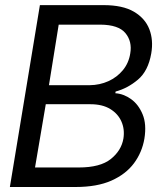

<svg xmlns="http://www.w3.org/2000/svg" viewBox="-20 -748 644 768"><path d="M19.5 0 139.6 -727.5H394.5Q470.7 -727.5 515.6 -701.2Q560.5 -674.8 577.4 -631.1Q594.2 -587.4 585 -534.2Q572.8 -463.9 531.5 -429.2Q490.2 -394.5 442.4 -381.8L441.4 -375Q474.1 -373 504.2 -351.6Q534.2 -330.1 550.5 -290.5Q566.9 -251 557.6 -193.4Q548.3 -138.7 515.9 -95Q483.4 -51.3 425.8 -25.6Q368.2 0 282.2 0ZM120.1 -78.1H294.9Q380.9 -78.1 423.1 -111.8Q465.3 -145.5 473.6 -193.4Q479.5 -230.5 465.8 -261.7Q452.1 -293 420.9 -312Q389.6 -331.1 341.8 -331.1H163.1ZM175.8 -407.2H338.9Q378.9 -407.7 413.6 -423.3Q448.2 -439 471.7 -467.5Q495.1 -496.1 501 -534.2Q509.3 -582 481.7 -615.5Q454.1 -648.9 381.8 -649.4H214.8Z"/></svg>

Font: Inter Tight
Style: Italic
Weight: 400
Italic angle: -9.39999°
Designer: Rasmus Andersson
Foundry: rsms
Version: Version 3.002